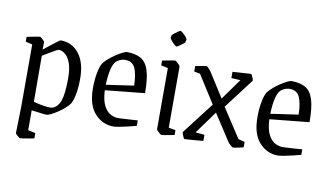

<svg xmlns="http://www.w3.org/2000/svg" viewBox="-80 -819 2027 1177"><g transform="rotate(10 933.5 -230.5)"><path d="M243 -455Q314 -455 357.5 -399.5Q401 -344 401 -245Q401 -191 393.5 -150Q386 -109 374 -87Q364 -72 345 -55Q326 -38 304 -23.5Q282 -9 263.5 0Q245 9 237 9Q226 9 199.5 5.5Q173 2 142 -2V122L188 132V165Q179 167 159.5 170.5Q140 174 122.5 176.5Q105 179 101 179Q99 179 91.5 173.5Q84 168 77.5 161.5Q71 155 71 152L75 -12V-400L33 -410V-440Q43 -442 61 -445.5Q79 -449 95 -452Q111 -455 114 -455Q117 -455 124 -449Q131 -443 137.5 -436.5Q144 -430 144 -427L143 -380Q161 -394 183 -411.5Q205 -429 222.5 -442Q240 -455 243 -455ZM242 -396Q238 -396 220.5 -386.5Q203 -377 182 -364.5Q161 -352 145 -342L146 -56Q162 -51 186 -46Q210 -41 232 -39Q254 -37 265 -40Q298 -52 313 -95Q328 -138 328 -234Q328 -295 314 -330.5Q300 -366 280 -381Q260 -396 242 -396Z M793 -20Q771 -14 742 -7Q713 0 688 4.5Q663 9 652 9Q584 9 536 -43.5Q488 -96 488 -202Q488 -251 495.5 -292.5Q503 -334 515 -356Q525 -371 544.5 -388.5Q564 -406 586.5 -421Q609 -436 628 -445.5Q647 -455 656 -455Q708 -455 742 -436Q776 -417 792 -367.5Q808 -318 808 -226L562 -201Q565 -139 582.5 -105.5Q600 -72 624 -59.5Q648 -47 670 -47Q675 -47 698 -48Q721 -49 748.5 -51Q776 -53 793 -54ZM605 -390Q585 -377 574.5 -336.5Q564 -296 562 -235L734 -260Q733 -327 716.5 -366.5Q700 -406 652 -406Q643 -406 630.5 -402.5Q618 -399 605 -390Z M907 -605Q908 -607 919 -615.5Q930 -624 941.5 -632Q953 -640 956 -640Q960 -640 971.5 -630.5Q983 -621 992.5 -609.5Q1002 -598 1001 -592L997 -576Q996 -573 985 -564.5Q974 -556 962.5 -548.5Q951 -541 948 -541Q943 -541 932.5 -551Q922 -561 913 -572.5Q904 -584 904 -588ZM952 9Q949 9 941 3Q933 -3 926 -10.5Q919 -18 919 -21V-402L876 -411V-441Q882 -442 899.5 -445.5Q917 -449 934 -452Q951 -455 955 -455Q958 -455 966 -448.5Q974 -442 981 -434.5Q988 -427 988 -424V-43L1031 -35V-5Q1025 -4 1007.5 -0.5Q990 3 973 6Q956 9 952 9Z M1095 9Q1092 9 1088 1Q1084 -7 1080.5 -17Q1077 -27 1077 -31L1229 -229L1119 -402L1082 -409V-443Q1082 -443 1097.5 -446Q1113 -449 1130.5 -452Q1148 -455 1151 -455Q1155 -455 1164.5 -444.5Q1174 -434 1178 -429L1276 -275L1370 -406L1313 -409V-448Q1313 -448 1329 -449Q1345 -450 1366.5 -451.5Q1388 -453 1406 -454Q1424 -455 1427 -455Q1430 -455 1434.5 -446.5Q1439 -438 1442 -429Q1445 -420 1445 -416L1303 -229L1421 -48L1461 -38V-4Q1461 -4 1447 -0.5Q1433 3 1417 6Q1401 9 1397 9Q1393 9 1380.5 -2Q1368 -13 1365 -18L1257 -184L1155 -43L1211 -38V0Q1211 0 1195 1.5Q1179 3 1156.5 5Q1134 7 1116 8Q1098 9 1095 9Z M1817 -20Q1795 -14 1766 -7Q1737 0 1712 4.5Q1687 9 1676 9Q1608 9 1560 -43.5Q1512 -96 1512 -202Q1512 -251 1519.5 -292.5Q1527 -334 1539 -356Q1549 -371 1568.5 -388.5Q1588 -406 1610.5 -421Q1633 -436 1652 -445.5Q1671 -455 1680 -455Q1732 -455 1766 -436Q1800 -417 1816 -367.5Q1832 -318 1832 -226L1586 -201Q1589 -139 1606.5 -105.5Q1624 -72 1648 -59.5Q1672 -47 1694 -47Q1699 -47 1722 -48Q1745 -49 1772.5 -51Q1800 -53 1817 -54ZM1629 -390Q1609 -377 1598.5 -336.5Q1588 -296 1586 -235L1758 -260Q1757 -327 1740.5 -366.5Q1724 -406 1676 -406Q1667 -406 1654.5 -402.5Q1642 -399 1629 -390Z"/></g></svg>

Font: Grenze Gotisch Light
Style: Regular
Weight: 300
Designer: Renata Polastri
Foundry: Omnibus-Type
Version: Version 1.001